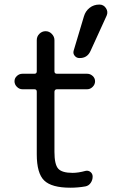

<svg xmlns="http://www.w3.org/2000/svg" viewBox="-20 -830 540 859"><path d="M424.8 -809.6Q443.4 -809.6 454.1 -793.5Q464.8 -777.3 457 -759.8L384.8 -601.6Q370.1 -569.3 335 -570.3Q322.3 -570.3 314 -580.6Q305.7 -590.8 309.6 -603.5L355.5 -756.8Q362.3 -780.3 380.9 -794.9Q399.4 -809.6 424.8 -809.6ZM80.1 -430.7Q66.4 -430.7 55.7 -441.4Q44.9 -452.1 44.9 -466.3Q44.9 -480.5 55.7 -490.2Q66.4 -500 80.1 -500H133.8Q144.5 -500 144.5 -510.7V-650.4Q144.5 -667 156.2 -678.7Q168 -690.4 184.1 -690.4Q200.2 -690.4 211.9 -678.2Q223.6 -666 223.6 -650.4V-510.7Q223.6 -500 235.4 -500H370.1Q383.8 -500 394.5 -490.2Q405.3 -480.5 405.3 -466.3Q405.3 -452.1 394.5 -441.4Q383.8 -430.7 370.1 -430.7H235.4Q224.6 -430.7 223.6 -419.9V-150.4Q223.6 -94.7 240.2 -75.7Q256.8 -56.6 304.7 -56.6Q330.1 -56.6 362.3 -65.4Q375 -68.4 384.8 -60.5Q394.5 -52.7 394.5 -40Q394.5 -24.4 385.7 -11.7Q377 1 362.3 3.9Q329.1 9.8 294.9 9.8Q210.9 9.8 177.7 -22.5Q144.5 -54.7 144.5 -139.6V-419.9Q144.5 -430.7 133.8 -430.7Z"/></svg>

Font: Rounded-X Mgen+ 1m regular
Style: Regular
Weight: 400
Designer: [Source Han Sans]
Ryoko NISHIZUKA  (kana & ideographs); Paul D. Hunt (Latin, Greek & Cyrillic); Wenlong ZHANG  (bopomofo
Version: Version 1.059.20150602